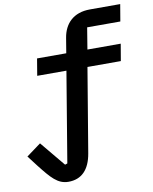

<svg xmlns="http://www.w3.org/2000/svg" viewBox="-128 -815 877 1101"><g transform="rotate(-10 311.0 -264.0)"><path d="M180.8 212C256.7 212 304.3 164.4 320 71L401.6 -417.6H595.9L612.6 -516H418.7L439.3 -641.7H632.5L649.1 -740.1H472.7C375.7 -740.1 323.2 -683.6 310 -603.7L295.5 -516H125.4L109 -417.6H279.1L191.8 107.2L177.9 111.9L57.5 -33.4L-26.6 28.4L21 90.6C82.4 168.7 118.3 212 180.8 212Z"/></g></svg>

Font: Margiela Mono Italic SmBold It
Style: Regular
Weight: 600
Designer: Mike Abbink, Paul van der Laan, Pieter van Rosmalen
Foundry: Bold Monday
Version: Version 2.003 2021